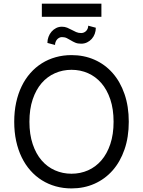

<svg xmlns="http://www.w3.org/2000/svg" viewBox="-20 -1046 801 1076"><path d="M701.7 -363.6Q701.7 -277.3 677.7 -208.3Q653.8 -139.2 611 -90.7Q568.2 -42.3 509.4 -16.2Q450.6 9.9 380.7 9.9Q334.2 9.9 292.3 -1.8Q250.4 -13.5 214.7 -35.9Q179 -58.2 150.4 -90.6Q121.8 -122.9 101.6 -164.4Q81.3 -206 70.5 -256Q59.7 -306.1 59.7 -363.6Q59.7 -421.2 70.5 -471.2Q81.3 -521.3 101.6 -562.9Q121.8 -604.4 150.4 -636.7Q179 -669 214.7 -691.4Q250.4 -713.8 292.3 -725.5Q334.2 -737.2 380.7 -737.2Q450.6 -737.2 509.4 -711.3Q568.2 -685.4 611 -636.9Q653.8 -588.4 677.7 -519.2Q701.7 -449.9 701.7 -363.6ZM616.5 -363.6Q616.5 -434.7 598.2 -489Q579.9 -543.3 548.1 -580.1Q516.3 -616.8 473.4 -635.8Q430.4 -654.8 380.7 -654.8Q331.3 -654.8 288.2 -635.8Q245 -616.8 213.2 -580.1Q181.5 -543.3 163.2 -489Q144.9 -434.7 144.9 -363.6Q144.9 -293 163.2 -238.5Q181.5 -183.9 213.2 -147.2Q245 -110.4 288.2 -91.4Q331.3 -72.4 380.7 -72.4Q430.4 -72.4 473.4 -91.4Q516.3 -110.4 548.1 -147.2Q579.9 -183.9 598.2 -238.5Q616.5 -293 616.5 -363.6ZM548.3 -951.7H214.5V-1025.6H548.3ZM517 -890.6Q517 -872.5 511 -856.4Q505 -840.2 494 -827.9Q483 -815.7 467.9 -808.4Q452.8 -801.1 434.7 -801.1Q415.1 -801.1 401.6 -807Q388.1 -812.9 377 -819.8Q365.8 -826.7 354.2 -832.4Q342.7 -838.1 326.7 -838.1Q318.9 -838.1 311.8 -834.3Q304.7 -830.6 299.5 -824.6Q294.4 -818.5 291.4 -810.5Q288.4 -802.6 288.4 -794L245.7 -805.4Q245.7 -823.2 251.8 -839.5Q257.8 -855.8 268.6 -868.4Q279.5 -881 294.4 -888.7Q309.3 -896.3 326.7 -896.3Q343.4 -896.3 356.5 -890.8Q369.7 -885.3 381.9 -878.6Q394.2 -871.8 406.8 -866.3Q419.4 -860.8 434.7 -860.8Q442.8 -860.8 449.9 -863.8Q457 -866.8 462.5 -872.3Q468 -877.8 471.2 -885.5Q474.4 -893.1 474.4 -902Z"/></svg>

Font: Fast_Sans
Style: Regular
Weight: 400
Designer: Rasmus Andersson
Foundry: rsms
Version: Version 3.018;git-588b23468